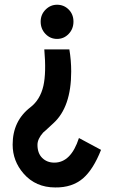

<svg xmlns="http://www.w3.org/2000/svg" viewBox="-20 -701 499 823"><path d="M166 -333Q178.7 -389.6 169.9 -489.3H277.3Q285.2 -442.4 285.2 -394.5Q285.2 -242.2 209 -172.9Q166 -132.8 165 -132.8Q140.6 -105.5 140.6 -80.1Q140.6 -43.9 161.1 -23.9Q181.6 -3.9 212.9 -3.9Q284.2 -3.9 318.4 -109.4L413.1 -58.6Q379.9 25.4 335.9 63.5Q289.1 103.5 216.8 102.5Q132.8 102.5 81.1 43Q34.2 -10.7 34.2 -81.1Q34.2 -182.6 110.4 -241.2Q152.3 -273.4 166 -333ZM294.9 -608.4Q294.9 -577.1 274.4 -555.7Q253.9 -534.2 224.6 -534.2Q195.3 -534.2 174.8 -555.7Q154.3 -577.1 154.3 -608.4Q154.3 -638.7 175.3 -659.7Q196.3 -680.7 224.6 -680.7Q253.9 -680.7 274.4 -660.2Q294.9 -639.6 294.9 -608.4Z"/></svg>

Font: Puritan
Style: Bold
Weight: 700
Version: 2.1